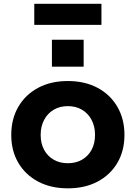

<svg xmlns="http://www.w3.org/2000/svg" viewBox="-20 -996 726 1027"><path d="M343 11.4Q251.7 11.4 183.6 -24.9Q115.5 -61.1 77.8 -125.4Q40.2 -189.7 40.2 -274.2Q40.2 -359.4 77.8 -424.4Q115.5 -489.5 183.5 -526Q251.6 -562.6 342.9 -562.6Q434.2 -562.6 502.3 -526Q570.3 -489.5 608 -424.4Q645.7 -359.4 645.7 -274.2Q645.7 -189.7 608.1 -125.4Q570.5 -61.1 502.5 -24.9Q434.4 11.4 343 11.4ZM342.9 -122.9Q386.1 -122.9 418.8 -141.8Q451.5 -160.6 469.9 -194.6Q488.3 -228.6 488.3 -274.3Q488.3 -320 469.9 -354.7Q451.5 -389.5 418.8 -408.9Q386.1 -428.3 342.9 -428.3Q299.8 -428.3 267.1 -408.9Q234.4 -389.5 216 -354.7Q197.5 -320 197.5 -274.3Q197.5 -228.6 216 -194.6Q234.4 -160.6 267.1 -141.8Q299.8 -122.9 342.9 -122.9ZM257.7 -783.5H427.5V-639.4H257.7ZM522.6 -975.7V-863H163.3V-975.7Z"/></svg>

Font: Hepta Slab ExtraLight
Style: Regular
Weight: 200
Designer: Michael LaGattuta
Foundry: Michael LaGattuta
Version: Version 1.100